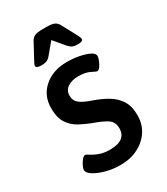

<svg xmlns="http://www.w3.org/2000/svg" viewBox="-181 -800 776 891"><g transform="rotate(-30 206.5 -354.5)"><path d="M109 -575Q81 -575 81 -588Q81 -593 84.5 -599.5Q88 -606 93 -616L134 -692Q141 -705 153.5 -711.5Q166 -718 197 -718H216Q248 -718 260.5 -711.5Q273 -705 280 -692L321 -616Q326 -606 329 -599.5Q332 -593 332 -588Q332 -575 305 -575Q286 -575 275.5 -580Q265 -585 253 -599L207 -654L161 -599Q150 -585 139 -580Q128 -575 109 -575ZM197 9Q154 9 117 -1.5Q80 -12 58 -26.5Q36 -41 36 -56Q36 -63 42.5 -77Q49 -91 58.5 -102.5Q68 -114 76 -114Q81 -114 95 -104.5Q109 -95 132.5 -86Q156 -77 189 -77Q276 -77 276 -142Q276 -177 249.5 -193.5Q223 -210 182 -224Q150 -236 119 -252.5Q88 -269 68 -298.5Q48 -328 48 -380Q48 -447 95.5 -488.5Q143 -530 218 -530Q251 -530 282.5 -524Q314 -518 335 -507.5Q356 -497 356 -483Q356 -474 350 -459.5Q344 -445 336 -433.5Q328 -422 320 -422Q315 -422 292 -434Q269 -446 230 -446Q196 -446 173.5 -431Q151 -416 151 -388Q151 -361 169.5 -346Q188 -331 231 -316Q270 -303 304 -283.5Q338 -264 358.5 -233Q379 -202 379 -152Q379 -105 355.5 -69Q332 -33 291 -12Q250 9 197 9Z"/></g></svg>

Font: Asap Medium
Style: Regular
Weight: 500
Designer: Pablo Cosgaya
Foundry: Omnibus-Type
Version: Version 3.001; ttfautohint (v1.8.3)